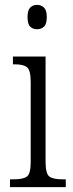

<svg xmlns="http://www.w3.org/2000/svg" viewBox="-20 -768 300 788"><path d="M132 -648Q115 -648 104 -658.5Q93 -669 93 -698Q93 -726 104 -737Q115 -748 132 -748Q149 -748 160.5 -737Q172 -726 172 -698Q172 -669 160.5 -658.5Q149 -648 132 -648ZM21 0V-32H37Q75 -32 90.5 -43.5Q106 -55 106 -103V-431Q106 -479 91.5 -491.5Q77 -504 41 -504H33V-536H167V-106Q167 -56 182 -44Q197 -32 236 -32H250V0Z"/></svg>

Font: Noto Serif Tamil Condensed Light
Style: Regular
Weight: 300
Width: 3
Designer: Indian Type Foundry, Tom Grace, and the Monotype Design Team
Foundry: Monotype Imaging Inc.
Version: Version 2.004; ttfautohint (v1.8.4.7-5d5b)